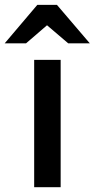

<svg xmlns="http://www.w3.org/2000/svg" viewBox="-66 -784 396 804"><path d="M188 0H77.1V-533.2H188ZM172.4 -763.7 310.1 -602.5H219.7L130.9 -678.2L43 -602.5H-46.4L90.3 -763.7Z"/></svg>

Font: Ufes Sans Medium
Style: Regular
Weight: 500
Designer: Ricardo Esteves & Filipe Motta
Foundry: ProDesignUfes - Ricardo Esteves, Filipe Motta (This is a derivative work, based on Roboto family, by Christian Robertson
Version: Version 2.0